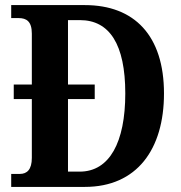

<svg xmlns="http://www.w3.org/2000/svg" viewBox="-20 -734 711 754"><path d="M24 0H313C518 0 624 -148 624 -367C624 -594 508 -714 313 -714H24V-663H53C84 -663 105 -650 105 -602V-402H34V-345H105V-114C105 -68 86 -51 58 -51H24ZM293 -60H247V-345H352V-402H247V-655H294C410 -655 472 -560 472 -367C472 -175 410 -60 293 -60Z"/></svg>

Font: Noto Serif Georgian Condensed Bold
Style: Regular
Weight: 700
Width: 3
Designer: Monotype Design Team, Akaki Razmadze
Foundry: Google LLC
Version: Version 2.003